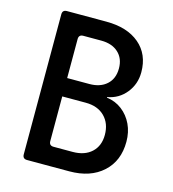

<svg xmlns="http://www.w3.org/2000/svg" viewBox="-109 -820 817 909"><g transform="rotate(15 300.0 -365.0)"><path d="M107 0Q85 0 85 -22V-708Q85 -730 107 -730H300Q403 -730 462.5 -679.5Q522 -629 522 -541Q522 -483 487 -439.5Q452 -396 396 -386V-383Q438 -378 470.5 -353Q503 -328 521 -290Q539 -252 539 -205Q539 -111 478 -55.5Q417 0 314 0ZM190 -424H299Q352 -424 383.5 -452.5Q415 -481 415 -531Q415 -580 384 -608.5Q353 -637 300 -637H212Q190 -637 190 -615ZM190 -115Q190 -93 212 -93H305Q364 -93 398 -124.5Q432 -156 432 -210Q432 -266 398 -300Q364 -334 305 -334H190Z"/></g></svg>

Font: Pitagon Sans Mono SemiBold
Style: Regular
Weight: 600
Monospace: yes
Designer: Travis Tran
Foundry: Pitagon
Version: Version 1.001; ttfautohint (v1.8.4.7-5d5b);gftools[0.9.26]